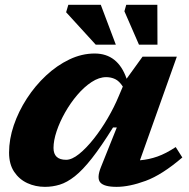

<svg xmlns="http://www.w3.org/2000/svg" viewBox="-20 -750 771 784"><path d="M392.5 -68.5 457 -229.5H441.5Q393 -151.5 355.2 -103.5Q317.5 -55.5 285.5 -30.2Q253.5 -5 224 4Q194.5 13 163.5 13Q125 13 91.8 -2.2Q58.5 -17.5 37.8 -48.5Q17 -79.5 17 -127Q17 -181.5 36.2 -238.2Q55.5 -295 89.5 -347.5Q123.5 -400 168 -441.5Q212.5 -483 263.2 -507.2Q314 -531.5 366.5 -531.5Q461.5 -531.5 497 -428.5L562 -518.5H702L551.5 -95.5Q588 -98.5 622.8 -110.8Q657.5 -123 697.5 -149.5L724.5 -107Q641.5 -36 574.8 -11.5Q508 13 456 13Q405 13 389.5 -5Q374 -23 392.5 -68.5ZM198.5 -146Q198.5 -97.5 250 -97.5Q273.5 -97.5 303 -121.2Q332.5 -145 363 -183.5Q393.5 -222 420 -267.5Q446.5 -313 464.5 -356.5L481.5 -396.5Q467 -419 450.2 -427Q433.5 -435 413.5 -435Q384.5 -435 354 -415Q323.5 -395 295.8 -362.5Q268 -330 246 -291.2Q224 -252.5 211.2 -214.2Q198.5 -176 198.5 -146ZM453 -567.5H371L250 -700L259 -730.5H391.5ZM623 -567.5H547.5L488 -704L495.5 -730.5H622.5Z"/></svg>

Font: Newsreader Caption
Style: Bold Italic
Weight: 700
Italic angle: -17°
Designer: Hugues Gentile
Foundry: Production Type
Version: Version 1.001